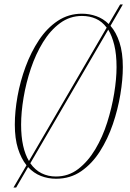

<svg xmlns="http://www.w3.org/2000/svg" viewBox="-20 -785 577 855"><path d="M40 50 98 -49Q74 -79 60 -123.5Q46 -168 46 -230Q46 -289 58 -356Q70 -423 94 -488Q118 -553 153.5 -606.5Q189 -660 237 -692Q285 -724 345 -724Q378 -724 409 -713Q440 -702 464 -678L515 -765H527L472 -670Q497 -642 512 -596.5Q527 -551 527 -486Q527 -431 516 -364.5Q505 -298 482.5 -232Q460 -166 425 -111Q390 -56 341.5 -22.5Q293 11 230 11Q194 11 162 -1.5Q130 -14 105 -41L52 50ZM74 -230Q74 -177 83 -136.5Q92 -96 109 -68L455 -662Q435 -689 407 -701.5Q379 -714 345 -714Q291 -714 247.5 -682Q204 -650 171.5 -597Q139 -544 117.5 -480Q96 -416 85 -350.5Q74 -285 74 -230ZM229 1Q285 1 328.5 -32.5Q372 -66 404.5 -120.5Q437 -175 457.5 -240Q478 -305 488.5 -369.5Q499 -434 499 -486Q499 -543 489 -584Q479 -625 462 -653L115 -58Q136 -28 165 -13.5Q194 1 229 1Z"/></svg>

Font: Noto Serif Display ExtraCondensed Thin
Style: Italic
Weight: 100
Width: 2
Italic angle: -12°
Designer: Monotype Design Team
Foundry: Monotype Imaging Inc.
Version: Version 2.009